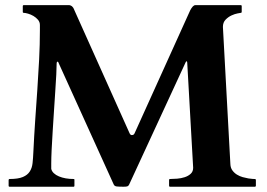

<svg xmlns="http://www.w3.org/2000/svg" viewBox="-20 -708 1011 728"><path d="M12.7 -25.4Q12.7 -26.4 13.4 -27.8Q14.2 -29.3 16.6 -29.3Q48.8 -29.3 66.7 -36.9Q84.5 -44.4 93 -57.9Q101.6 -71.3 103.5 -89.8Q105.5 -108.4 106.4 -129.9Q109.4 -192.9 113.5 -252.2Q117.7 -311.5 121.6 -368.9Q125.5 -426.3 128.4 -482.4Q131.3 -538.6 131.3 -595.2V-613.3Q131.3 -624.5 124 -633.1Q116.7 -641.6 106.7 -647.5Q96.7 -653.3 86.4 -656.2Q76.2 -659.2 70.3 -659.2Q66.4 -659.2 66.4 -663.1V-684.6Q66.4 -685.5 66.9 -687Q67.4 -688.5 70.3 -688.5H243.2Q248.5 -687.5 252 -684.8Q255.4 -682.1 258.3 -677.7L470.7 -204.1Q474.1 -195.8 479.5 -195.8Q484.9 -195.8 487.3 -198.2Q489.7 -200.7 491.2 -204.6L701.2 -668.9Q706.1 -678.2 710.9 -683.3Q715.8 -688.5 720.7 -688.5H892.6Q895.5 -688.5 896 -687Q896.5 -685.5 896.5 -684.6V-663.1Q896.5 -662.1 895.8 -660.6Q895 -659.2 892.6 -659.2Q891.6 -659.2 881.1 -657.2Q870.6 -655.3 858.2 -649.7Q845.7 -644 835.4 -633.5Q825.2 -623 825.2 -606L853.5 -85.9Q854 -71.8 861.1 -62Q868.2 -52.2 878.4 -45.9Q888.7 -39.6 900.1 -36.4Q911.6 -33.2 921.6 -31.5Q931.6 -29.8 938.7 -29.5Q945.8 -29.3 946.3 -29.3Q948.7 -29.3 949.5 -27.8Q950.2 -26.4 950.2 -25.4V-3.9Q950.2 -2.9 949.5 -1.5Q948.7 0 946.3 0H625Q621.1 0 621.1 -3.9V-25.4Q621.1 -29.3 625 -29.3Q636.7 -29.3 651.6 -30.5Q666.5 -31.7 680.2 -36.1Q693.8 -40.5 703.1 -49.1Q712.4 -57.6 712.4 -71.8L689.9 -470.7Q689.5 -475.6 687.5 -475.6Q685.5 -475.6 683.6 -471.2L469.7 -8.3Q467.3 -2.9 463.1 -1.5Q459 0 448.7 0Q431.2 0 422.6 -1Q414.1 -2 411.1 -8.8L203.1 -467.3Q201.7 -470.7 200.9 -472.4Q200.2 -474.1 198.2 -474.1Q194.8 -474.1 194.8 -467.8Q194.8 -453.1 193.4 -424.8Q191.9 -396.5 189.5 -361.1Q187 -325.7 184.6 -286.1Q182.1 -246.6 179.7 -209.5Q177.2 -172.4 175.8 -140.4Q174.3 -108.4 174.3 -87.9V-67.9Q176.3 -58.6 184.1 -51.3Q191.9 -43.9 203.6 -39.1Q215.3 -34.2 229.5 -31.7Q243.7 -29.3 259.3 -29.3Q261.7 -29.3 262 -27.8Q262.2 -26.4 262.2 -25.4V-3.9Q262.2 0 259.3 0H16.6Q12.7 0 12.7 -3.9Z"/></svg>

Font: Cardo
Style: Bold
Weight: 700
Designer: David J. Perry
Foundry: David J. Perry
Version: Version 1.0011